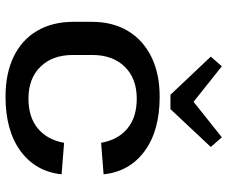

<svg xmlns="http://www.w3.org/2000/svg" viewBox="-84 -730 823 695"><g transform="rotate(90 327.5 -382.5)"><path d="M330 9Q246 9 185 -20.5Q124 -50 91.5 -105.5Q59 -161 59 -237V-303Q59 -379 92 -434Q125 -489 186 -519Q247 -549 330 -549Q453 -549 527 -494.5Q601 -440 611 -346L497 -337Q486 -398 445.5 -432Q405 -466 337 -466Q264 -466 221.5 -422.5Q179 -379 179 -305V-235Q179 -161 221.5 -117.5Q264 -74 337 -74Q404 -74 445 -108Q486 -142 497 -203L611 -194Q601 -100 527 -45.5Q453 9 330 9ZM512 -734 375 -588H323L185 -734L220 -774L382 -645H315L477 -774Z"/></g></svg>

Font: Pathway Extreme 72pt SemiBold
Style: Regular
Weight: 600
Designer: Eduardo Rodriguez Tunni
Foundry: Eduardo Rodriguez Tunni
Version: Version 1.001;gftools[0.9.26]